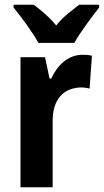

<svg xmlns="http://www.w3.org/2000/svg" viewBox="-20 -852 436 806"><path d="M141 -672H292C315 -714 365 -781 396 -820V-832H312C284 -809 246 -784 216 -745C186 -782 148 -812 122 -832H37V-820C69 -782 120 -712 141 -672ZM326 -622C264 -622 219 -575 195 -522H188L169 -612H66V-66H201V-345C201 -435 247 -485 324 -485C330 -485 348 -483 356 -480L366 -618C351 -622 336 -622 326 -622Z"/></svg>

Font: Noto Sans Malayalam UI Condensed
Style: Bold
Weight: 700
Width: 3
Designer: Jelle Bosma - Monotype Design Team
Foundry: Monotype Imaging Inc.
Version: Version 2.104